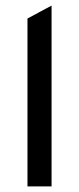

<svg xmlns="http://www.w3.org/2000/svg" viewBox="-20 -665 282 685"><path d="M164 -645 78 -599V0H164V-645Z"/></svg>

Font: Tajawal Medium
Style: Regular
Weight: 500
Designer: Boutros Fonts
Foundry: Created by Boutros International 2017
Version: Version 1.700